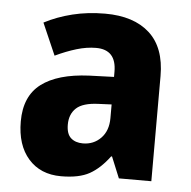

<svg xmlns="http://www.w3.org/2000/svg" viewBox="-45 -605 655 660"><g transform="rotate(5 282.0 -275.0)"><path d="M292 -560Q391 -560 445.5 -510.5Q500 -461 500 -363V0H388L358 -73H355Q323 -30 287 -10Q251 10 189 10Q118 10 76.5 -37Q35 -84 35 -166Q35 -253 91 -295.5Q147 -338 255 -343L341 -346V-364Q341 -440 271 -440Q239 -440 204 -429.5Q169 -419 131 -401L83 -511Q127 -534 179.5 -547Q232 -560 292 -560ZM296 -249Q242 -247 219.5 -226Q197 -205 197 -169Q197 -137 212.5 -123Q228 -109 254 -109Q291 -109 316 -134.5Q341 -160 341 -204V-251Z"/></g></svg>

Font: Noto Sans Gurmukhi SemiCondensed ExtraBold
Style: Regular
Weight: 800
Width: 4
Designer: Jelle Bosma - Monotype Design Team
Foundry: Monotype Imaging Inc.
Version: Version 2.004; ttfautohint (v1.8.4.7-5d5b)